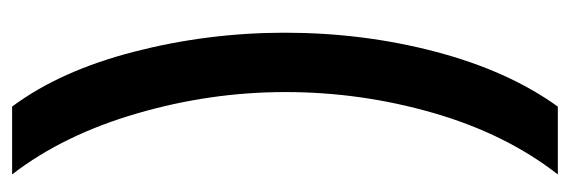

<svg xmlns="http://www.w3.org/2000/svg" viewBox="-332 -405 941 317"><g transform="rotate(90 138.5 -246.5)"><path d="M34 -246Q34 -376 65.5 -495.5Q97 -615 156 -697H268Q201 -611 166.5 -491.5Q132 -372 132 -247Q132 -123 167.5 -1.5Q203 120 268 204H156Q97 125 65.5 3Q34 -119 34 -246Z"/></g></svg>

Font: Hanken Grotesk
Style: Bold
Weight: 700
Designer: Alfredo Marco Pradil
Foundry: Hanken Design Co.
Version: Version 3.014